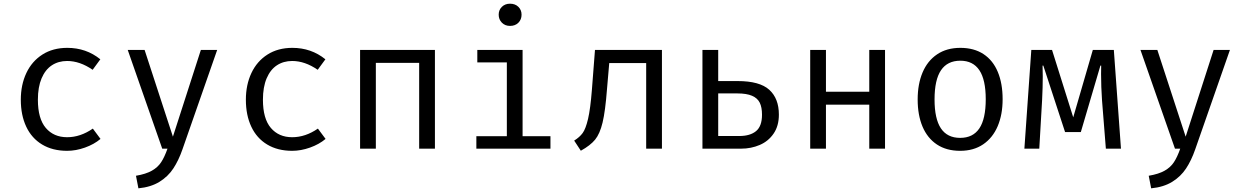

<svg xmlns="http://www.w3.org/2000/svg" viewBox="-20 -813 6809 1050"><path d="M487.7 -109.7 529.7 -53.3Q494.4 -23.6 444.6 -5.9Q394.9 11.8 347.2 11.8Q267.7 11.8 210.5 -22.6Q153.3 -56.9 123.6 -120Q93.8 -183.1 93.8 -267.7Q93.8 -349.2 124.1 -413.6Q154.4 -477.9 211.8 -514.6Q269.2 -551.3 348.2 -551.3Q451.3 -551.3 528.7 -488.7L486.7 -431.3Q416.9 -479.5 347.2 -479.5Q299.5 -479.5 263.6 -455.9Q227.7 -432.3 207.4 -384.6Q187.2 -336.9 187.2 -267.7Q187.2 -164.1 230.5 -113.3Q273.8 -62.6 347.2 -62.6Q419.5 -62.6 487.7 -109.7Z M977.9 3.6Q956.9 64.1 927.9 108.2Q899 152.3 852.1 181.3Q805.1 210.3 736.9 216.9L723.6 148.2Q777.9 139 810.5 120.5Q843.1 102.1 861.5 73.8Q880 45.6 895.9 0H867.2L678.5 -540H770.8L925.6 -65.6L1078.5 -540H1167.7Z M1718.5 -109.7 1760.5 -53.3Q1725.1 -23.6 1675.4 -5.9Q1625.6 11.8 1577.9 11.8Q1498.5 11.8 1441.3 -22.6Q1384.1 -56.9 1354.4 -120Q1324.6 -183.1 1324.6 -267.7Q1324.6 -349.2 1354.9 -413.6Q1385.1 -477.9 1442.6 -514.6Q1500 -551.3 1579 -551.3Q1682.1 -551.3 1759.5 -488.7L1717.4 -431.3Q1647.7 -479.5 1577.9 -479.5Q1530.3 -479.5 1494.4 -455.9Q1458.5 -432.3 1438.2 -384.6Q1417.9 -336.9 1417.9 -267.7Q1417.9 -164.1 1461.3 -113.3Q1504.6 -62.6 1577.9 -62.6Q1650.3 -62.6 1718.5 -109.7Z M2358.5 0H2272.3V-469.2H2035.4V0H1949.2V-540H2358.5Z M2832.3 -732.8Q2832.3 -706.2 2814.9 -688.7Q2797.4 -671.3 2769.2 -671.3Q2742.1 -671.3 2724.6 -689Q2707.2 -706.7 2707.2 -732.8Q2707.2 -758.5 2724.6 -775.6Q2742.1 -792.8 2769.2 -792.8Q2797.4 -792.8 2814.9 -775.6Q2832.3 -758.5 2832.3 -732.8ZM2590.3 -540H2837.9V-68.2H2990.3V0H2585.1V-68.2H2751.8V-471.8H2590.3Z M3600 -540V0H3513.8V-468.2H3311.8L3299.5 -325.6Q3290.3 -205.1 3275.4 -143.1Q3260.5 -81 3234.4 -49.2Q3208.2 -17.4 3156.4 11.3L3120 -44.1Q3149.7 -62.6 3166.4 -85.4Q3183.1 -108.2 3195.9 -162.8Q3208.7 -217.4 3216.9 -321.5L3233.8 -540Z M3907.7 -540V-369.7H4013.8Q4134.4 -369.7 4186.9 -322.1Q4239.5 -274.4 4239.5 -186.2Q4239.5 -124.6 4210.8 -82.6Q4182.1 -40.5 4134.9 -20.3Q4087.7 0 4032.8 0H3821.5V-540ZM3907.7 -302.1V-69.2H4023.1Q4082.1 -69.2 4114.6 -95.9Q4147.2 -122.6 4147.2 -185.6Q4147.2 -226.2 4134.9 -251.3Q4122.6 -276.4 4092.8 -289.2Q4063.1 -302.1 4012.3 -302.1Z M4820 0H4733.8V-240.5H4496.9V0H4410.8V-540H4496.9V-311.3H4733.8V-540H4820Z M5463.1 -270.3Q5463.1 -186.7 5436.2 -123.1Q5409.2 -59.5 5356.9 -23.8Q5304.6 11.8 5230.8 11.8Q5155.9 11.8 5103.8 -22.8Q5051.8 -57.4 5025.1 -120.5Q4998.5 -183.6 4998.5 -269.2Q4998.5 -353.3 5025.4 -416.9Q5052.3 -480.5 5104.9 -515.9Q5157.4 -551.3 5231.8 -551.3Q5306.7 -551.3 5358.5 -517.2Q5410.3 -483.1 5436.7 -419.7Q5463.1 -356.4 5463.1 -270.3ZM5090.8 -269.2Q5090.8 -163.1 5125.6 -111Q5160.5 -59 5230.8 -59Q5301 -59 5335.9 -111Q5370.8 -163.1 5370.8 -270.3Q5370.8 -376.9 5335.9 -429Q5301 -481 5231.8 -481Q5161.5 -481 5126.2 -429Q5090.8 -376.9 5090.8 -269.2Z M6071.3 -540 6110.3 0H6027.7L6006.7 -264.1Q6001.5 -339.5 6001.5 -407.2Q6001.5 -437.9 6002.1 -454.4H5997.9L5890.8 -90.8H5804.6L5685.6 -454.4H5681.5Q5682.6 -435.9 5682.6 -395.4Q5682.6 -334.9 5679 -265.6L5663.6 0H5582.1L5620 -540H5733.3L5849.2 -171.3L5956.4 -540Z M6516.4 3.6Q6495.4 64.1 6466.4 108.2Q6437.4 152.3 6390.5 181.3Q6343.6 210.3 6275.4 216.9L6262.1 148.2Q6316.4 139 6349 120.5Q6381.5 102.1 6400 73.8Q6418.5 45.6 6434.4 0H6405.6L6216.9 -540H6309.2L6464.1 -65.6L6616.9 -540H6706.2Z"/></svg>

Font: Fira Code Fixed
Style: Regular
Weight: 400
Monospace: yes
Designer: Carrois Corporate, Edenspiekermann AG, Nikita Prokopov
Foundry: Carrois Corporate, Edenspiekermann AG, Nikita Prokopov
Version: Version 5.002